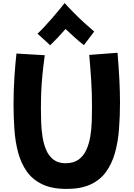

<svg xmlns="http://www.w3.org/2000/svg" viewBox="-20 -1150 868 1248"><path d="M413 78Q317 78 254 47.5Q191 17 153.5 -36.5Q116 -90 97.5 -160Q79 -230 73.5 -310Q68 -390 68 -472Q68 -565 74 -653.5Q80 -742 87 -802L271 -791Q261 -718 255.5 -660.5Q250 -603 248 -552Q246 -501 246 -447Q246 -405 247.5 -356.5Q249 -308 256.5 -260.5Q264 -213 280.5 -174.5Q297 -136 327.5 -112.5Q358 -89 406 -89Q458 -89 490.5 -112.5Q523 -136 541 -175.5Q559 -215 567 -263.5Q575 -312 576.5 -362.5Q578 -413 578 -458Q578 -543 573 -623Q568 -703 560 -793L744 -807Q752 -711 756 -631.5Q760 -552 760 -485Q760 -394 753.5 -310Q747 -226 727 -155.5Q707 -85 669 -32.5Q631 20 568.5 49Q506 78 413 78ZM223.8 -931.2Q243.4 -948.8 267.9 -975.3Q292.4 -1001.8 317.3 -1030.2Q342.3 -1058.6 363.9 -1085.1Q385.5 -1111.5 400.2 -1130.1Q425.6 -1101.7 458.5 -1068.4Q491.3 -1035.1 526.1 -1003.2Q560.9 -971.4 592.2 -944.9L525.6 -856.7Q493.3 -881.2 465.3 -906.7Q437.4 -932.2 406 -961.6Q379.6 -931.2 357.5 -907.7Q335.5 -884.2 306.1 -855.7Q304.1 -857.7 291.4 -869.5Q278.6 -881.2 263 -895.4Q247.3 -909.6 235.5 -920.4Q223.8 -931.2 223.8 -931.2Z"/></svg>

Font: Mochiy Pop P One
Style: Regular
Weight: 400
Designer: FONTDASU
Foundry: FONTDASU / Google Inc. / Adobe
Version: Version 2.000